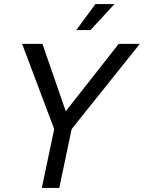

<svg xmlns="http://www.w3.org/2000/svg" viewBox="-20 -926 709 946"><path d="M186 0 247 -290 89 -710H189L304 -378L565 -710H669L333 -290L272 0ZM356 -778 450 -906H544L426 -778Z"/></svg>

Font: Geist Regular
Style: Italic
Weight: 400
Italic angle: -12°
Designer: Basement.studio, Andrés Briganti, Mateo Zaragoza
Foundry: Basement.studio, Vercel, Andrés Briganti, Guido Ferreyra, Mateo Zaragoza
Version: Version 1.500; ttfautohint (v1.8.4.7-5d5b)